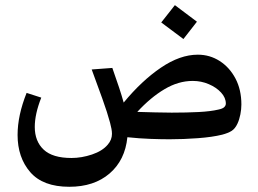

<svg xmlns="http://www.w3.org/2000/svg" viewBox="-20 -528 988 736"><path d="M245.6 188Q144.5 188 95.9 131.8Q47.4 75.7 47.4 -10.7Q47.4 -85.4 82 -171.9L138.2 -153.8Q113.3 -90.8 113.3 -41.5Q113.3 13.7 147.5 45.7Q181.6 77.6 253.9 77.6Q293 77.6 332.8 64.2Q372.6 50.8 393.1 26.4Q409.2 7.8 409.2 -15.1Q409.2 -23.9 407.2 -34.4Q405.3 -44.9 401.9 -57.6Q392.1 -94.7 372.1 -150.4Q352.1 -206.1 331.5 -261.7L410.6 -267.6Q426.3 -223.6 436.5 -192.4Q446.8 -161.1 454.1 -134.8Q522.9 -218.3 596.4 -268.3Q669.9 -318.4 738.3 -318.4Q784.2 -318.4 822 -294.2Q859.9 -270 882.6 -227.1Q905.3 -184.1 905.3 -127.4Q905.3 -109.4 901.4 -89.4Q897.5 -69.3 890.1 -53.7Q881.3 -34.7 867.7 -26.1Q854 -17.6 831.5 -11.7Q793.9 -2.4 738.8 1.7Q683.6 5.9 629.9 5.9Q598.6 5.9 556.6 4.4Q514.6 2.9 468.3 -2Q459.5 85.9 400.1 137Q340.8 188 245.6 188ZM718.8 -217.8Q663.6 -217.8 610.4 -186Q557.1 -154.3 506.3 -99.1Q541.5 -98.1 574.5 -97.2Q607.4 -96.2 638.2 -96.2Q696.3 -96.2 742.4 -98.6Q788.6 -101.1 816.9 -107.9Q833.5 -111.3 839.6 -117.4Q845.7 -123.5 845.7 -130.9Q845.7 -153.3 827.6 -173.1Q809.6 -192.9 780.5 -205.3Q751.5 -217.8 718.8 -217.8ZM683.1 -378.4 598.1 -441.9 650.4 -508.3 734.9 -444.8Z"/></svg>

Font: Markazi Text SemiBold
Style: Regular
Weight: 600
Designer: Borna Izadpanah (Arabic designer), Fiona Ross (Arabic design director) and Florian Runge (Latin designer)
Foundry: Borna Izadpanah and Florian Runge
Version: Version 1.001; ttfautohint (v1.8.3)